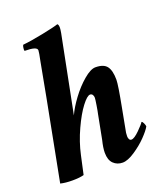

<svg xmlns="http://www.w3.org/2000/svg" viewBox="-128 -769 749 866"><g transform="rotate(-20 246.0 -336.0)"><path d="M241.2 -587.9Q187.5 -315.4 185.5 -306.6Q185.5 -306.6 177.7 -267.6Q192.9 -301.3 222.2 -340.8Q251.5 -380.4 285.6 -409.4Q319.8 -438.5 342.8 -438.5Q382.3 -438.5 397.7 -418Q413.1 -397.5 413.1 -353.5Q413.1 -329.1 393.6 -227.5L375 -128.9Q371.1 -113.3 371.1 -96.7Q371.1 -88.9 374.5 -82.5Q377.9 -76.2 384.8 -76.2Q398.4 -76.2 424.1 -101.6Q449.7 -127 454.1 -135.7Q458.5 -135.7 463.1 -125.5Q467.8 -115.2 467.8 -109.4Q458.5 -92.3 432.6 -65.4Q406.7 -38.6 371.8 -15.4Q336.9 7.8 312.5 7.8Q286.1 7.8 268.6 -9.3Q251 -26.4 251 -61.5Q251 -85 259.8 -120.1L282.2 -236.3Q284.7 -246.1 289.3 -274.9Q293.9 -303.7 293.9 -310.5Q293.9 -318.8 289.8 -325Q285.6 -331.1 278.3 -331.1Q264.2 -331.1 238.3 -297.1Q212.4 -263.2 185.8 -205.3Q159.2 -147.5 146.5 -88.9L127 0Q107.4 5.9 72.3 5.9Q38.1 5.9 14.6 0Q110.8 -496.6 119.1 -546.9Q127.9 -588.9 127.9 -598.6Q127.9 -617.2 68.4 -617.2Q66.4 -620.1 67.9 -631.3Q69.3 -642.6 72.3 -645.5Q109.9 -648.9 169.9 -661.1Q230 -673.3 248 -679.7Q253.9 -676.3 253.9 -661.1Q253.9 -647 241.2 -587.9Z"/></g></svg>

Font: Amiri
Style: Bold Slanted
Weight: 700
Italic angle: 9°
Designer: Khaled Hosny
Version: Version 000.107